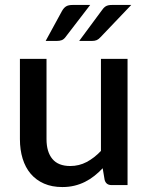

<svg xmlns="http://www.w3.org/2000/svg" viewBox="-20 -748 600 776"><path d="M495.5 -510V0H430.5Q409 0 403 -20.5L395 -68Q379 -51 361.2 -37Q343.5 -23 323.5 -13Q303.5 -3 280.8 2.5Q258 8 232 8Q190 8 158 -6Q126 -20 104.2 -45.5Q82.5 -71 71.5 -106.8Q60.5 -142.5 60.5 -185.5V-510H168V-185.5Q168 -134 191.8 -105.5Q215.5 -77 264 -77Q299.5 -77 330.2 -93.2Q361 -109.5 388 -138V-510ZM344.5 -728 245 -598.5Q238 -589 229.8 -585.8Q221.5 -582.5 209 -582.5H164.5L230.5 -703.5Q237.5 -716 246.8 -722Q256 -728 274.5 -728ZM510.5 -728 387 -598.5Q379 -589.5 371.2 -586Q363.5 -582.5 351 -582.5H300L389.5 -703.5Q393.5 -709.5 397.5 -714Q401.5 -718.5 406.2 -721.8Q411 -725 417.5 -726.5Q424 -728 433 -728Z"/></svg>

Font: LatoLatin Semibold
Style: Regular
Weight: 600
Designer: Lukasz Dziedzic with Adam Twardoch and Botio Nikoltchev
Foundry: tyPoland Lukasz Dziedzic
Version: Version 2.015; 2015-08-06; http://www.latofonts.com/